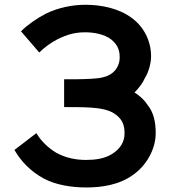

<svg xmlns="http://www.w3.org/2000/svg" viewBox="-20 -786 728 821"><path d="M69.8 -652.1 147.9 -561.5C168.8 -582.3 194.8 -602.1 227.1 -618.8C265.6 -637.5 299 -647.9 343.8 -647.9C380.2 -647.9 426 -640.6 456.3 -616.7C480.2 -596.9 491.7 -574 491.7 -543.8C492.7 -518.8 483.3 -491.7 460.4 -474C436.5 -455.2 406.3 -451 367.7 -449C330.2 -446.9 291.7 -446.9 254.2 -446.9V-328.1C291.7 -328.1 330.2 -328.1 367.7 -326C410.4 -322.9 450 -316.7 478.1 -293.8C503.1 -274 512.5 -250 512.5 -217.7C513.5 -179.2 493.8 -149 458.3 -127.1C426 -107.3 387.5 -102.1 347.9 -102.1C305.2 -102.1 260.4 -110.4 219.8 -133.3C185.4 -154.2 155.2 -183.3 135.4 -216.7L41.7 -144.8C71.9 -92.7 112.5 -53.1 164.6 -24C217.7 5.2 286.5 15.6 349 15.6C413.5 15.6 488.5 5.2 547.9 -37.5C605.2 -77.1 645.8 -146.9 645.8 -216.7C645.8 -266.7 636.5 -304.2 612.5 -335.4C596.9 -359.4 578.1 -376 555.2 -390.6C574 -409.4 590.6 -431.3 600 -453.1C615.6 -477.1 626 -516.7 626 -544.8C626 -610.4 595.8 -671.9 541.7 -710.4C488.5 -750 413.5 -765.6 345.8 -765.6C288.5 -765.6 229.2 -753.1 177.1 -728.1C138.5 -708.3 97.9 -680.2 69.8 -652.1Z"/></svg>

Font: Manrope3 Bold
Style: Regular
Weight: 700
Designer: Mikhail Sharanda
Foundry: Mikhail Sharanda
Version: Version 3.000;PS 003.000;hotconv 1.0.88;makeotf.lib2.5.64775